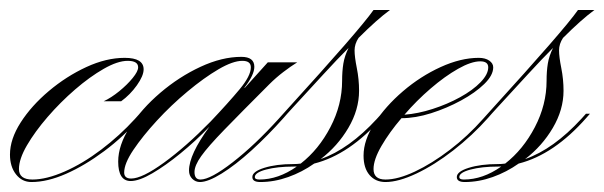

<svg xmlns="http://www.w3.org/2000/svg" viewBox="-54 -358 1212 385"><path d="M9 7Q-10 7 -22 -8.5Q-34 -24 -34 -48Q-34 -79 -12.5 -112.5Q9 -146 44 -175.5Q79 -205 119 -223.5Q159 -242 196 -242Q234 -242 234 -219Q234 -206 220.5 -187Q207 -168 189 -155H154Q169 -162 185 -175Q201 -188 212 -201.5Q223 -215 223 -223Q223 -236 202 -236Q182 -236 154 -220Q126 -204 96.5 -178.5Q67 -153 41.5 -123.5Q16 -94 0 -66.5Q-16 -39 -16 -19Q-16 2 11 2Q39 2 75.5 -14Q112 -30 149 -58Q186 -86 217 -120L226 -130H234L227 -122Q194 -84 155 -55Q116 -26 78.5 -9.5Q41 7 9 7Z M208 5Q183 5 183 -34Q183 -67 206.5 -103.5Q230 -140 267.5 -172Q305 -204 348 -224Q391 -244 430 -244Q456 -244 456 -224Q456 -208 436 -182H437L483 -233H542Q529 -225 514 -213.5Q499 -202 486 -189Q429 -132 396 -98Q363 -64 349.5 -45Q336 -26 336 -13Q336 2 348 2Q368 2 412.5 -32.5Q457 -67 505 -120L514 -130H522L515 -122Q483 -86 450.5 -56.5Q418 -27 390.5 -10Q363 7 347 7Q338 7 331.5 0.5Q325 -6 325 -16Q325 -48 366 -104Q338 -75 308 -50.5Q278 -26 251.5 -10.5Q225 5 208 5ZM209 0Q231 0 275 -32Q319 -64 368 -114Q404 -152 426.5 -179Q449 -206 449 -223Q449 -236 432 -236Q413 -236 384 -219Q355 -202 322 -174.5Q289 -147 260.5 -116Q232 -85 213.5 -57.5Q195 -30 195 -12Q195 0 209 0Z M522 -130H514L523 -140Q594 -218 637.5 -268Q681 -318 695 -338H728Q702 -319 665 -282Q657 -270 657 -257Q657 -244 661.5 -221.5Q666 -199 666 -176Q666 -138 644.5 -101.5Q623 -65 589 -39Q646 -59 702 -120L711 -130H719L712 -122Q647 -48 576 -30Q552 -13 524 -3Q496 7 468 7Q452 7 452 -3Q452 -14 476 -21.5Q500 -29 534 -29Q542 -29 549 -30Q585 -58 608.5 -103Q632 -148 632 -196Q632 -215 634.5 -230.5Q637 -246 645 -262Q622 -239 594.5 -209Q567 -179 532 -141ZM457 -3Q457 2 466 2Q504 2 541 -24Q538 -24 535 -24Q502 -24 479.5 -18Q457 -12 457 -3Z M719 2Q744 2 778 -14Q812 -30 848 -57.5Q884 -85 915 -120L924 -130H932L925 -122Q893 -86 855 -56.5Q817 -27 781 -10Q745 7 719 7Q699 7 687 -7Q675 -21 675 -46Q675 -77 697 -111Q719 -145 754 -175Q789 -205 829.5 -223.5Q870 -242 906 -242Q919 -242 927 -236.5Q935 -231 935 -223Q935 -207 917 -189.5Q899 -172 870.5 -156.5Q842 -141 810.5 -131Q779 -121 751 -121Q727 -93 711 -65.5Q695 -38 695 -19Q695 2 719 2ZM909 -235Q891 -235 864.5 -220Q838 -205 809.5 -180.5Q781 -156 757 -128Q784 -130 813.5 -139.5Q843 -149 868.5 -163Q894 -177 909.5 -193Q925 -209 925 -223Q925 -235 909 -235Z M932 -130H924L933 -140Q1004 -218 1047.5 -268Q1091 -318 1105 -338H1138Q1112 -319 1075 -282Q1067 -270 1067 -257Q1067 -244 1071.5 -221.5Q1076 -199 1076 -176Q1076 -138 1054.5 -101.5Q1033 -65 999 -39Q1056 -59 1112 -120L1121 -130H1129L1122 -122Q1057 -48 986 -30Q962 -13 934 -3Q906 7 878 7Q862 7 862 -3Q862 -14 886 -21.5Q910 -29 944 -29Q952 -29 959 -30Q995 -58 1018.5 -103Q1042 -148 1042 -196Q1042 -215 1044.5 -230.5Q1047 -246 1055 -262Q1032 -239 1004.5 -209Q977 -179 942 -141ZM867 -3Q867 2 876 2Q914 2 951 -24Q948 -24 945 -24Q912 -24 889.5 -18Q867 -12 867 -3Z"/></svg>

Font: Ballet 72pt
Style: Regular
Weight: 400
Designer: Maximiliano R. Sproviero
Foundry: Omnibus-Type
Version: Version 1.100; ttfautohint (v1.8.3)